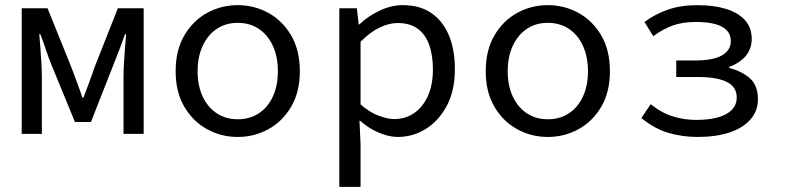

<svg xmlns="http://www.w3.org/2000/svg" viewBox="-20 -518 3040 743"><path d="M64 0V-486H164L256 -258Q267 -228 278 -199Q289 -170 299 -140H303Q314 -170 325 -199Q336 -228 346 -258L436 -486H536V0H458V-218Q458 -240 459.5 -269.5Q461 -299 463.5 -330Q466 -361 468 -386H464Q454 -358 442.5 -327.5Q431 -297 420 -270L332 -46H270L178 -270Q167 -297 157 -327.5Q147 -358 136 -386H132Q134 -361 136.5 -330Q139 -299 140.5 -269.5Q142 -240 142 -218V0Z M900 12Q835.9 12 781.3 -18.1Q726.7 -48.1 693.2 -105Q659.7 -161.9 659.7 -242.4Q659.7 -323.5 693.2 -380.8Q726.7 -438 781.3 -468Q835.9 -498.1 900 -498.1Q964.1 -498.1 1018.7 -468Q1073.3 -438 1106.8 -380.8Q1140.3 -323.5 1140.3 -242.4Q1140.3 -161.9 1106.8 -105Q1073.3 -48.1 1018.7 -18.1Q964.1 12 900 12ZM900 -56.5Q946.7 -56.5 981.8 -79.7Q1016.8 -102.9 1036.1 -144.8Q1055.3 -186.7 1055.3 -242.4Q1055.3 -298.1 1036.1 -340.3Q1016.8 -382.6 981.8 -406.1Q946.7 -429.6 900 -429.6Q853.3 -429.6 818.6 -406.1Q783.8 -382.6 764.2 -340.3Q744.7 -298.1 744.7 -242.4Q744.7 -186.7 764.2 -144.8Q783.8 -102.9 818.6 -79.7Q853.3 -56.5 900 -56.5Z M1293.1 205.1V-486.1H1361L1368 -423.7H1370.7Q1404.8 -456 1449.5 -477Q1494.2 -498.1 1538.5 -498.1Q1604.6 -498.1 1649.2 -467.5Q1693.8 -437 1717.1 -381.3Q1740.3 -325.5 1740.3 -250.4Q1740.3 -167.6 1709.2 -109Q1678 -50.4 1628 -19.2Q1577.9 12 1519.1 12Q1485.8 12 1446.3 -4.5Q1406.7 -21 1373.9 -50.6H1371.1L1375.3 40.5V205.1ZM1505.3 -57.2Q1548.4 -57.2 1582.3 -80.3Q1616.2 -103.3 1635.8 -146.5Q1655.3 -189.7 1655.3 -249.7Q1655.3 -303.3 1641.1 -343.7Q1626.9 -384 1597 -406.5Q1567.1 -428.9 1518.1 -428.9Q1485.5 -428.9 1448.9 -411.4Q1412.3 -393.9 1375.3 -356.2V-114.1Q1409.7 -83.4 1445.2 -70.3Q1480.7 -57.2 1505.3 -57.2Z M2100 12Q2035.9 12 1981.3 -18.1Q1926.7 -48.1 1893.2 -105Q1859.7 -161.9 1859.7 -242.4Q1859.7 -323.5 1893.2 -380.8Q1926.7 -438 1981.3 -468Q2035.9 -498.1 2100 -498.1Q2164.1 -498.1 2218.7 -468Q2273.3 -438 2306.8 -380.8Q2340.3 -323.5 2340.3 -242.4Q2340.3 -161.9 2306.8 -105Q2273.3 -48.1 2218.7 -18.1Q2164.1 12 2100 12ZM2100 -56.5Q2146.7 -56.5 2181.8 -79.7Q2216.8 -102.9 2236.1 -144.8Q2255.3 -186.7 2255.3 -242.4Q2255.3 -298.1 2236.1 -340.3Q2216.8 -382.6 2181.8 -406.1Q2146.7 -429.6 2100 -429.6Q2053.3 -429.6 2018.6 -406.1Q1983.8 -382.6 1964.2 -340.3Q1944.7 -298.1 1944.7 -242.4Q1944.7 -186.7 1964.2 -144.8Q1983.8 -102.9 2018.6 -79.7Q2053.3 -56.5 2100 -56.5Z M2680 12Q2621 12 2567.5 -3.5Q2514 -19 2462 -61L2498 -115Q2540 -81 2584 -67.5Q2628 -54 2673 -54Q2749 -54 2790 -76.5Q2831 -99 2831 -141Q2831 -182 2792.5 -201Q2754 -220 2681 -220H2597V-284H2669Q2739 -284 2773.5 -303.5Q2808 -323 2808 -359Q2808 -396 2774 -414.5Q2740 -433 2674 -433Q2622 -433 2584 -419.5Q2546 -406 2508 -378L2474 -433Q2516 -464 2565.5 -481Q2615 -498 2679 -498Q2741 -498 2788 -484Q2835 -470 2862 -441Q2889 -412 2889 -367Q2889 -331 2867.5 -303.5Q2846 -276 2802 -259V-255Q2852 -242 2882.5 -214.5Q2913 -187 2913 -134Q2913 -88 2883.5 -55Q2854 -22 2802 -5Q2750 12 2680 12Z"/></svg>

Font: Source Code Pro ExtraLight
Style: Regular
Weight: 200
Monospace: yes
Designer: Paul D. Hunt, Teo Tuominen
Foundry: Adobe
Version: Version 1.026;hotconv 1.1.0;makeotfexe 2.6.0